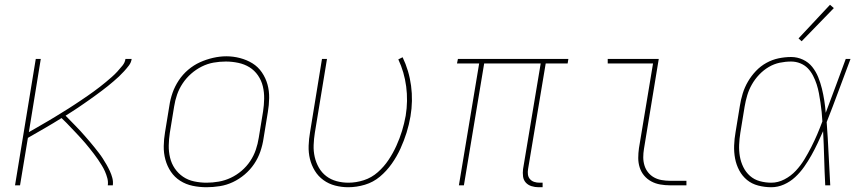

<svg xmlns="http://www.w3.org/2000/svg" viewBox="-20 -777 3640 805"><path d="M43 0 130 -530H151L101 -223Q115 -231 129 -239Q143 -247 156.5 -255Q170 -263 184 -271Q198 -279 211.5 -287.5Q225 -296 239 -304.5Q253 -313 266.5 -321.5Q280 -330 293.5 -339Q307 -348 320.5 -357Q334 -366 347 -375Q360 -384 373 -393.5Q386 -403 399 -413Q412 -423 424.5 -433.5Q437 -444 449 -454.5Q461 -465 472 -477Q483 -489 493.5 -502Q504 -515 506 -530H532Q530 -515 520.5 -502.5Q511 -490 500.5 -478.5Q490 -467 479 -456.5Q468 -446 456 -436Q444 -426 432 -416Q420 -406 407.5 -397Q395 -388 382.5 -378.5Q370 -369 357.5 -360.5Q345 -352 332.5 -343Q320 -334 307 -325.5Q294 -317 281 -308.5Q268 -300 255 -292Q265 -282 275.5 -271Q286 -260 296.5 -249.5Q307 -239 317 -228Q327 -217 337 -205.5Q347 -194 356.5 -183Q366 -172 375.5 -160Q385 -148 394 -136.5Q403 -125 411 -112.5Q419 -100 426.5 -87Q434 -74 440.5 -60Q447 -46 451 -31Q455 -16 453 0H432Q434 -15 430 -30Q426 -45 420 -58.5Q414 -72 406.5 -84Q399 -96 391 -108Q383 -120 374 -131.5Q365 -143 356 -154.5Q347 -166 337.5 -177Q328 -188 318.5 -198.5Q309 -209 299 -219.5Q289 -230 279 -240.5Q269 -251 259 -261.5Q249 -272 238 -282Q203 -260 167.5 -239.5Q132 -219 97 -199L64 0Z M846 8Q816 8 787.5 2Q759 -4 735.5 -19Q712 -34 696.5 -57Q681 -80 673.5 -107.5Q666 -135 666.5 -164.5Q667 -194 672 -223L690 -333Q694 -361 703.5 -388Q713 -415 729.5 -440Q746 -465 769 -484.5Q792 -504 818.5 -516Q845 -528 873.5 -534.5Q902 -541 929 -541Q958 -541 986.5 -533.5Q1015 -526 1038.5 -511.5Q1062 -497 1078 -473.5Q1094 -450 1101.5 -423Q1109 -396 1108.5 -366Q1108 -336 1103 -307L1085 -197Q1081 -169 1071.5 -141.5Q1062 -114 1045.5 -89.5Q1029 -65 1006 -45.5Q983 -26 956.5 -13.5Q930 -1 901.5 3.5Q873 8 846 8ZM846 -11Q871 -11 897 -15.5Q923 -20 947.5 -31.5Q972 -43 993 -61Q1014 -79 1029 -101.5Q1044 -124 1052.5 -149Q1061 -174 1065 -200L1083 -310Q1087 -336 1087.5 -363Q1088 -390 1082 -415Q1076 -440 1061.5 -461Q1047 -482 1026 -495Q1005 -508 979 -513.5Q953 -519 927 -519Q901 -519 875.5 -514.5Q850 -510 826 -498Q802 -486 781.5 -468Q761 -450 746 -427.5Q731 -405 722.5 -380.5Q714 -356 710 -330L692 -220Q688 -194 687.5 -167.5Q687 -141 693 -116Q699 -91 713 -70.5Q727 -50 747.5 -36Q768 -22 794 -16.5Q820 -11 846 -11Z M1440 8Q1412 8 1385 1Q1358 -6 1336 -22Q1314 -38 1300 -61Q1286 -84 1279.5 -110.5Q1273 -137 1274 -166Q1275 -195 1280 -223L1330 -530H1351L1300 -220Q1296 -195 1295 -169Q1294 -143 1299.5 -119Q1305 -95 1317 -74Q1329 -53 1348 -38.5Q1367 -24 1391 -17.5Q1415 -11 1441 -11Q1473 -11 1505.5 -21.5Q1538 -32 1564 -55Q1590 -78 1609 -106.5Q1628 -135 1642 -166Q1656 -197 1665.5 -228Q1675 -259 1681 -292Q1691 -354 1683 -414.5Q1675 -475 1650 -528L1668 -537Q1695 -481 1703.5 -417.5Q1712 -354 1701 -289Q1695 -254 1684.5 -220.5Q1674 -187 1659 -154Q1644 -121 1622.5 -90.5Q1601 -60 1573 -36.5Q1545 -13 1510 -2.5Q1475 8 1440 8Z M2238 8Q2223 8 2208.5 3.5Q2194 -1 2184.5 -11.5Q2175 -22 2173 -37Q2171 -52 2173 -68L2247 -511H2010L1925 0H1904L1989 -511H1896L1900 -530H2363L2360 -511H2268L2194 -68Q2192 -56 2193.5 -45Q2195 -34 2202 -26Q2209 -18 2219.5 -14.5Q2230 -11 2242 -11H2255V8Z M2789 0Q2769 0 2748.5 -3.5Q2728 -7 2710.5 -16.5Q2693 -26 2680.5 -41Q2668 -56 2662 -75Q2656 -94 2656 -114.5Q2656 -135 2659 -156L2718 -511H2528V-530H2742L2680 -153Q2677 -135 2677 -117.5Q2677 -100 2682 -83.5Q2687 -67 2697.5 -54Q2708 -41 2722.5 -33Q2737 -25 2754.5 -22Q2772 -19 2789 -19H2858V0Z M3214 8Q3186 8 3159 1Q3132 -6 3112 -22.5Q3092 -39 3079.5 -62.5Q3067 -86 3062 -112.5Q3057 -139 3058 -167Q3059 -195 3064 -223L3082 -333Q3086 -359 3094 -385Q3102 -411 3116 -435Q3130 -459 3149.5 -479.5Q3169 -500 3193.5 -513.5Q3218 -527 3244.5 -532.5Q3271 -538 3297 -538Q3323 -538 3346.5 -527Q3370 -516 3385.5 -496.5Q3401 -477 3410.5 -453.5Q3420 -430 3426 -405.5Q3432 -381 3436 -355.5Q3440 -330 3442 -304Q3464 -361 3484.5 -417.5Q3505 -474 3526 -530H3546Q3521 -464 3496.5 -397.5Q3472 -331 3446 -265Q3451 -199 3454 -132.5Q3457 -66 3461 0H3440Q3437 -57 3435.5 -114Q3434 -171 3431 -227Q3420 -202 3408 -176.5Q3396 -151 3382 -126Q3368 -101 3351.5 -77.5Q3335 -54 3314 -34.5Q3293 -15 3267 -3.5Q3241 8 3214 8ZM3214 -11Q3242 -11 3269 -25Q3296 -39 3316.5 -61Q3337 -83 3352.5 -108.5Q3368 -134 3381.5 -160.5Q3395 -187 3406.5 -214Q3418 -241 3428 -268Q3427 -288 3425 -307.5Q3423 -327 3420 -347Q3417 -367 3413.5 -386Q3410 -405 3404 -423.5Q3398 -442 3389 -459.5Q3380 -477 3367 -490.5Q3354 -504 3335.5 -511.5Q3317 -519 3297 -519Q3273 -519 3249 -514Q3225 -509 3203 -496Q3181 -483 3163 -464Q3145 -445 3132.5 -423Q3120 -401 3113 -377.5Q3106 -354 3102 -330L3084 -220Q3080 -195 3079 -170Q3078 -145 3082 -121.5Q3086 -98 3096.5 -76.5Q3107 -55 3124.5 -39.5Q3142 -24 3165.5 -17.5Q3189 -11 3214 -11ZM3341 -604 3328 -616 3460 -757 3476 -743Z"/></svg>

Font: Iosevka Curly ThExObl
Style: Regular
Weight: 100
Width: 7
Italic angle: -9°
Monospace: yes
Designer: Belleve Invis
Foundry: Belleve Invis
Version: Version 11.1.0; ttfautohint (v1.8.3)